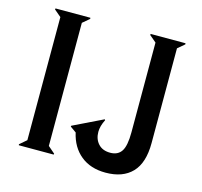

<svg xmlns="http://www.w3.org/2000/svg" viewBox="-104 -815 1000 949"><g transform="rotate(15 396.0 -340.0)"><path d="M291 -160.2 442.9 -233.9 445.8 -230Q428.2 -195.3 428.2 -166Q428.2 -128.9 450 -105Q471.7 -81.1 511.2 -81.1Q550.3 -81.1 568.6 -108.9Q586.9 -136.7 586.9 -205.1V-665L551.8 -694.8L553.2 -700.2H731L731.9 -694.8L696.8 -665V-180.2Q696.8 -78.6 649.4 -29.3Q602.1 20 514.2 20Q437 20 387 -20.8Q336.9 -61.5 320.8 -133.8L290 -155.8ZM64.9 -4.9 100.1 -35.2V-665L64.9 -694.8L65.9 -700.2H244.1L245.1 -694.8L210 -665V-35.2L245.1 -4.9L244.1 0H65.9Z"/></g></svg>

Font: Tiffany Gothic CC
Style: Regular
Weight: 400
Designer: indestructible type*
Foundry: Cowboy Collective
Version: Version 1.000